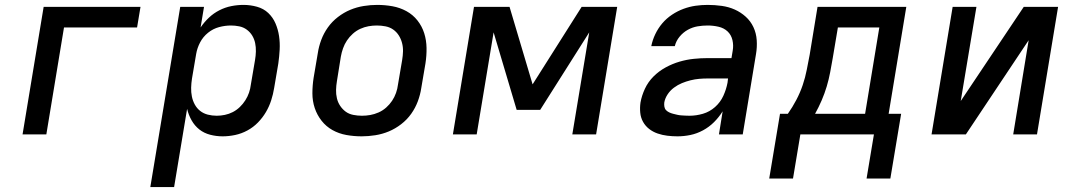

<svg xmlns="http://www.w3.org/2000/svg" viewBox="-20 -548 4390 783"><path d="M72 0 158 -520H553L539 -436H241L169 0Z M593 215 715 -520H812L798 -436Q813 -458 832 -476Q851 -494 874.5 -506Q898 -518 923 -523Q948 -528 973 -528Q1001 -528 1028 -520.5Q1055 -513 1074 -495Q1093 -477 1103.5 -452.5Q1114 -428 1118 -401Q1122 -374 1120.5 -345.5Q1119 -317 1115 -289L1098 -189Q1094 -164 1086 -139Q1078 -114 1064.5 -91Q1051 -68 1032 -48.5Q1013 -29 989 -16Q965 -3 939 2.5Q913 8 888 8Q862 8 837 1.5Q812 -5 793 -20Q774 -35 761.5 -57Q749 -79 743 -104L690 215ZM864 -76Q880 -76 897 -79.5Q914 -83 929.5 -91Q945 -99 958 -111.5Q971 -124 980.5 -139Q990 -154 995.5 -170Q1001 -186 1003 -203L1020 -303Q1023 -320 1023.5 -338Q1024 -356 1020.5 -372.5Q1017 -389 1008.5 -403Q1000 -417 986.5 -427Q973 -437 956 -440.5Q939 -444 922 -444Q898 -444 873.5 -437.5Q849 -431 828.5 -414.5Q808 -398 796 -375Q784 -352 780 -328L763 -228Q760 -209 759.5 -190.5Q759 -172 762.5 -154.5Q766 -137 774.5 -121.5Q783 -106 796.5 -95.5Q810 -85 827.5 -80.5Q845 -76 864 -76Z M1455 8Q1423 8 1392.5 2.5Q1362 -3 1336 -17.5Q1310 -32 1291.5 -55.5Q1273 -79 1263.5 -107.5Q1254 -136 1254 -167.5Q1254 -199 1259 -231L1276 -331Q1280 -358 1290 -385Q1300 -412 1317 -436Q1334 -460 1358 -478.5Q1382 -497 1408.5 -508Q1435 -519 1463 -523.5Q1491 -528 1518 -528Q1550 -528 1580.5 -522.5Q1611 -517 1637.5 -502.5Q1664 -488 1682.5 -464.5Q1701 -441 1710 -412.5Q1719 -384 1719.5 -352.5Q1720 -321 1715 -289L1698 -189Q1694 -162 1684 -135Q1674 -108 1657 -84Q1640 -60 1616 -41.5Q1592 -23 1565.5 -12Q1539 -1 1510.5 3.5Q1482 8 1455 8ZM1456 -76Q1473 -76 1490 -79Q1507 -82 1524 -89.5Q1541 -97 1555 -109.5Q1569 -122 1579 -137Q1589 -152 1595 -169Q1601 -186 1603 -203L1620 -303Q1623 -321 1623.5 -338.5Q1624 -356 1619.5 -373Q1615 -390 1606 -404Q1597 -418 1583.5 -427.5Q1570 -437 1552.5 -440.5Q1535 -444 1517 -444Q1500 -444 1483 -441Q1466 -438 1449.5 -430.5Q1433 -423 1419 -410.5Q1405 -398 1395 -383Q1385 -368 1379 -351Q1373 -334 1370 -317L1354 -217Q1351 -199 1350.5 -181.5Q1350 -164 1354 -147Q1358 -130 1367.5 -116Q1377 -102 1390 -92.5Q1403 -83 1420.5 -79.5Q1438 -76 1456 -76Z M1827 0 1913 -520H2058L2152 -204L2352 -520H2497L2411 0H2314L2383 -416L2183 -100H2087L1993 -416L1924 0Z M2743 8Q2722 8 2701.5 5.5Q2681 3 2662 -3.5Q2643 -10 2627.5 -22Q2612 -34 2602.5 -51Q2593 -68 2591 -88.5Q2589 -109 2592 -130Q2597 -158 2610 -186Q2623 -214 2645 -236Q2667 -258 2694.5 -273Q2722 -288 2751 -296.5Q2780 -305 2809 -308Q2838 -311 2866 -311H2963L2968 -341Q2972 -363 2967 -384.5Q2962 -406 2947 -420Q2932 -434 2910 -439Q2888 -444 2866 -444Q2845 -444 2824.5 -440.5Q2804 -437 2785 -426.5Q2766 -416 2751.5 -398.5Q2737 -381 2732 -360H2636Q2641 -385 2652.5 -409Q2664 -433 2681 -453Q2698 -473 2720.5 -488Q2743 -503 2767.5 -512Q2792 -521 2816.5 -524.5Q2841 -528 2866 -528Q2895 -528 2923.5 -524Q2952 -520 2976.5 -509Q3001 -498 3021 -480Q3041 -462 3052.5 -437.5Q3064 -413 3066 -384.5Q3068 -356 3063 -327L3009 0H2912L2927 -94Q2912 -70 2892 -50Q2872 -30 2847 -16.5Q2822 -3 2795.5 2.5Q2769 8 2743 8ZM2792 -76Q2819 -76 2846.5 -84Q2874 -92 2896 -111.5Q2918 -131 2930 -157.5Q2942 -184 2947 -211L2949 -228H2866Q2849 -228 2831.5 -226.5Q2814 -225 2796 -220.5Q2778 -216 2761 -209Q2744 -202 2728.5 -190.5Q2713 -179 2702.5 -163Q2692 -147 2689 -130Q2688 -121 2689.5 -112.5Q2691 -104 2696.5 -98.5Q2702 -93 2709.5 -89.5Q2717 -86 2725 -84Q2733 -82 2741.5 -80Q2750 -78 2758 -77.5Q2766 -77 2774.5 -76.5Q2783 -76 2792 -76Z M3117 180 3161 -84H3193Q3212 -111 3227.5 -140.5Q3243 -170 3253.5 -201Q3264 -232 3270 -263Q3276 -294 3282 -325L3314 -520H3676L3604 -84H3655L3611 180H3514L3544 0H3244L3214 180ZM3508 -84 3566 -436H3397L3376 -311Q3371 -282 3365.5 -253Q3360 -224 3351.5 -195.5Q3343 -167 3331 -139Q3319 -111 3304 -84Z M3779 0 3865 -520H3962L3898 -136L4155 -520H4295L4209 0H4112L4175 -384L3919 0Z"/></svg>

Font: Iosevka Custom Medium Oblique
Style: Regular
Weight: 500
Italic angle: -9°
Designer: Belleve Invis
Foundry: Belleve Invis
Version: Version 27.0.1